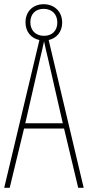

<svg xmlns="http://www.w3.org/2000/svg" viewBox="-20 -891 417 911"><path d="M351 0H377L211 -701C249 -710 275 -740 275 -784C275 -837 237 -871 187 -871C139 -871 101 -839 101 -785C101 -739 129 -709 167 -701L0 0H26L94 -281H284ZM189 -721C146 -721 124 -750 124 -785C124 -822 146 -849 187 -849C227 -849 252 -823 252 -784C252 -746 228 -721 189 -721ZM208 -612 278 -306H100L170 -612C178 -646 183 -666 189 -695C195 -666 200 -645 208 -612Z"/></svg>

Font: Noto Sans Arabic UI XCn Th
Style: Regular
Weight: 100
Width: 2
Designer: Monotype Design Team, Nadine Chahine and Nizar Qandah
Foundry: Monotype Imaging Inc.
Version: Version 2.010